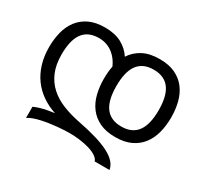

<svg xmlns="http://www.w3.org/2000/svg" viewBox="-147 -741 1228 1153"><g transform="rotate(30 467.5 -165.0)"><path d="M130.9 -259.3Q130.9 -187.5 152.8 -136.7Q174.8 -85.9 213.6 -51Q252.4 -16.1 306.2 5.4Q359.9 26.9 423.8 39.6Q499 54.2 554 70.8Q608.9 87.4 645.8 106.7Q682.6 126 702.6 148.7Q722.7 171.4 727.5 198.7H624.5Q618.7 180.2 596.9 166.5Q575.2 152.8 544.9 144Q514.6 135.3 479.7 130.9Q444.8 126.5 413.6 126.5Q397 126.5 373.8 127.4Q350.6 128.4 324.5 131.1Q298.3 133.8 271 137.7Q243.7 141.6 218.3 147.5Q192.9 153.3 171.6 161.1Q150.4 168.9 136.7 178.7V101.1Q156.7 92.3 174.1 86.9Q191.4 81.5 207.5 77.9Q223.6 74.2 239.5 72Q255.4 69.8 272.9 66.9Q220.7 49.8 178.5 20.5Q136.2 -8.8 106.2 -49.8Q76.2 -90.8 60.1 -143.3Q43.9 -195.8 43.9 -259.3Q43.9 -315.4 56.4 -364.5Q68.8 -413.6 96.7 -450.2Q124.5 -486.8 168.9 -508.1Q213.4 -529.3 277.3 -529.3Q346.7 -529.3 393.1 -504.2Q439.5 -479 466.8 -436.5Q493.7 -479 540.5 -504.2Q587.4 -529.3 657.2 -529.3Q720.7 -529.3 765.1 -508.1Q809.6 -486.8 837.4 -450.2Q865.2 -413.6 877.9 -364.5Q890.6 -315.4 890.6 -259.3Q890.6 -203.1 877.9 -154.1Q865.2 -105 837.4 -68.4Q809.6 -31.7 765.1 -10.5Q720.7 10.7 657.2 10.7Q593.3 10.7 548.8 -10.5Q504.4 -31.7 476.6 -68.4Q448.7 -105 436.3 -154.1Q423.8 -203.1 423.8 -259.3Q423.8 -282.7 425.8 -304.7Q427.7 -326.7 432.1 -347.7Q423.3 -368.2 409.4 -387.7Q395.5 -407.2 376.5 -422.4Q357.4 -437.5 332.8 -446.8Q308.1 -456.1 277.3 -456.1Q238.3 -456.1 210.4 -442.9Q182.6 -429.7 165 -404.5Q147.5 -379.4 139.2 -342.8Q130.9 -306.2 130.9 -259.3ZM510.7 -259.3Q510.7 -212.4 519 -175.8Q527.3 -139.2 544.9 -114Q562.5 -88.9 590.3 -75.7Q618.2 -62.5 657.2 -62.5Q696.3 -62.5 724.1 -75.7Q752 -88.9 769.5 -114Q787.1 -139.2 795.4 -175.8Q803.7 -212.4 803.7 -259.3Q803.7 -306.2 795.4 -342.8Q787.1 -379.4 769.5 -404.5Q752 -429.7 724.1 -442.9Q696.3 -456.1 657.2 -456.1Q618.2 -456.1 590.3 -442.9Q562.5 -429.7 544.9 -404.5Q527.3 -379.4 519 -342.8Q510.7 -306.2 510.7 -259.3Z"/></g></svg>

Font: Arian AMU
Style: Regular
Weight: 400
Designer: Ruben Hakobyan (Tarumian)
Foundry: Ruben Hakobyan (Tarumian)
Version: Version 4.003